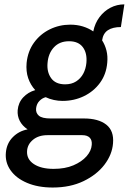

<svg xmlns="http://www.w3.org/2000/svg" viewBox="-20 -610 590 880"><path d="M221.5 249.5Q154 249.5 104 228.2Q54 207 28.2 170.2Q2.5 133.5 7 88.5Q11 46.5 38.8 18.5Q66.5 -9.5 106.5 -17Q82 -33.5 70.5 -56Q59 -78.5 61 -105Q64 -139.5 86.2 -163.5Q108.5 -187.5 141.5 -197Q120 -220.5 109.2 -251.8Q98.5 -283 102 -322Q107.5 -375.5 136 -414.8Q164.5 -454 208.2 -475.5Q252 -497 302 -497Q333 -497 359.8 -488.8Q386.5 -480.5 407.5 -466Q415 -503.5 435.8 -531.2Q456.5 -559 486 -574.5Q515.5 -590 550 -590L534 -486Q496.5 -486 474.5 -471.5Q452.5 -457 448 -425Q461.5 -404 468 -378.2Q474.5 -352.5 471.5 -322Q467 -269.5 438.2 -230.2Q409.5 -191 364.5 -169.2Q319.5 -147.5 266.5 -147.5Q247 -147.5 227 -151.8Q207 -156 189.5 -164.5Q173.5 -160.5 160.8 -147.5Q148 -134.5 145.5 -114Q143 -93 157.8 -80Q172.5 -67 212 -67H364.5Q431 -67 467 -38.8Q503 -10.5 498 47Q494 98.5 458.8 144.8Q423.5 191 362.8 220.2Q302 249.5 221.5 249.5ZM225.5 164Q278 164 316.2 147.8Q354.5 131.5 376.5 106.5Q398.5 81.5 400.5 54Q402.5 32.5 391.2 21Q380 9.5 357 9.5H197.5Q156.5 9.5 131 30.8Q105.5 52 104 83Q102 120 135.2 142Q168.5 164 225.5 164ZM278.5 -223.5Q308 -223.5 328.8 -236.8Q349.5 -250 361.5 -272.2Q373.5 -294.5 376 -322Q380 -367 359.5 -394Q339 -421 296.5 -421Q253 -421 227.2 -393.2Q201.5 -365.5 198 -322Q194 -280.5 214.2 -252Q234.5 -223.5 278.5 -223.5Z"/></svg>

Font: Karla SemiBold
Style: Italic
Weight: 600
Italic angle: -8°
Designer: Jonathan Pinhorn
Version: Version 2.004;gftools[0.9.33]